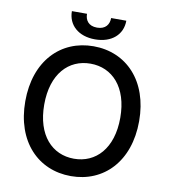

<svg xmlns="http://www.w3.org/2000/svg" viewBox="-97 -995 963 1088"><g transform="rotate(10 384.0 -451.0)"><path d="M711.6 -363.6C711.6 -596.2 572.4 -737.2 384.2 -737.2C195.3 -737.2 56.5 -596.2 56.5 -363.6C56.5 -131.4 195.3 9.9 384.2 9.9C572.4 9.9 711.6 -131 711.6 -363.6ZM165.5 -363.6C165.5 -540.8 258.9 -637.1 384.2 -637.1C509.2 -637.1 603 -540.8 603 -363.6C603 -186.4 509.2 -90.2 384.2 -90.2C258.9 -90.2 165.5 -186.4 165.5 -363.6ZM228 -911.9C228 -832 288.7 -777 384.2 -777C480.5 -777 541.2 -832 541.2 -911.9H453.8C453.8 -876.1 433.9 -844.5 384.2 -844.5C333.8 -844.5 315 -876.4 315 -911.9Z"/></g></svg>

Font: Margiela Sans Medium
Style: Regular
Weight: 500
Designer: Stefan Endress, Andreas Faust
Version: Version 1.100;FEAKit 1.0